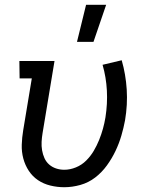

<svg xmlns="http://www.w3.org/2000/svg" viewBox="-20 -775 640 803"><path d="M249 8Q219 8 190.5 1Q162 -6 139 -21.5Q116 -37 100.5 -60.5Q85 -84 77.5 -112Q70 -140 71 -170Q72 -200 77 -230L113 -447H62L61 -520H208L158 -218Q155 -200 154 -182Q153 -164 156 -146.5Q159 -129 166 -113.5Q173 -98 185.5 -87Q198 -76 214.5 -70.5Q231 -65 249 -65Q273 -65 297.5 -75Q322 -85 340.5 -103.5Q359 -122 372 -144Q385 -166 394.5 -189.5Q404 -213 410.5 -236.5Q417 -260 421 -284Q430 -341 427 -396.5Q424 -452 409 -504L489 -523Q506 -464 510 -400.5Q514 -337 503 -272Q497 -240 487.5 -207.5Q478 -175 463 -143.5Q448 -112 427 -83Q406 -54 378 -32.5Q350 -11 316 -1.5Q282 8 249 8ZM302 -600 340 -755H424L371 -600Z"/></svg>

Font: Iosevka Plex Etoile
Style: Italic
Weight: 400
Italic angle: -9°
Designer: Belleve Invis
Foundry: Belleve Invis
Version: Version 25.1.1; ttfautohint (v1.8.4)